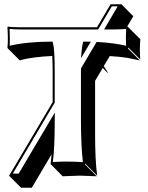

<svg xmlns="http://www.w3.org/2000/svg" viewBox="-20 -774 698 908"><path d="M224.1 -44.4 130.4 113.8H79.6L22.9 57.1L229 -291V-436Q229 -472.2 227.1 -509.3Q182.1 -507.3 143.8 -502.2Q105.5 -497.1 89.4 -492.7L73.7 -488.3L17.1 -544.9L15.1 -548.8Q19 -577.1 15.6 -638.7Q15.6 -642.6 15.1 -645L17.1 -647.9Q41.5 -645 77.1 -645H438.5L502.9 -753.9H554.2L610.4 -697.3L581.1 -647.5Q583.5 -647.9 585 -647.9L586.9 -645L643.6 -588.4Q639.6 -535.6 643.1 -496.1Q643.6 -493.7 643.6 -492.7L586.9 -548.8L585 -544.9L641.6 -488.3Q641.6 -488.3 582 -500.5Q542.5 -506.3 499 -508.8L470.7 -461.4Q489.7 -434.1 490.2 -427.7L465.8 -452.6L429.7 -391.6Q429.7 -385.7 429.7 -379.4V-143.6Q429.7 -14.6 439.5 56.6L382.8 0L380.9 2.9L437.5 59.6Q436 59.6 357.4 56.6L276.4 59.6L220.2 2.9L219.2 0Q222.2 -20.5 224.1 -44.4ZM362.8 -498 367.2 -542Q369.1 -560.5 371.6 -569.8L373.5 -577.1H380.9Q382.8 -577.1 387 -577.1Q391.1 -577.1 392.1 -577.1H409.7ZM238.8 -436V-288.6L40.5 46.9H68.4L239.3 -241.7L238.8 -200.2Q238.8 -74.7 230 -7.8Q272.9 -10.3 300.8 -9.8Q329.6 -9.8 372.1 -7.3Q363.3 -78.6 362.8 -200.2V-436Q362.8 -443.4 363.3 -448.2V-451.2L437 -575.7L442.9 -575.2Q521 -570.8 576.2 -557.6Q574.2 -593.8 576.7 -637.2Q553.2 -635.3 524.9 -634.8H472.2L536.6 -744.1H508.8L444.3 -634.8H77.1Q48.3 -634.8 25.4 -637.2Q27.3 -593.8 25.9 -557.6Q106 -576.7 221.2 -577.1H228.5L230.5 -569.8Q238.8 -541 238.8 -436Z"/></svg>

Font: Linux Biolinum Shadow O
Style: Bold
Weight: 700
Designer: Philipp H. Poll
Foundry: Philipp H. Poll
Version: Version 0.9.2